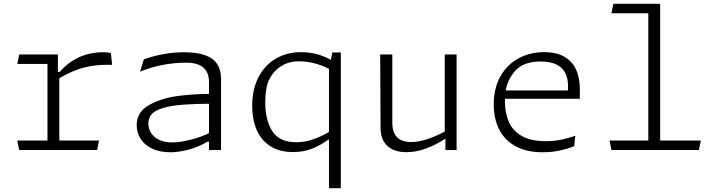

<svg xmlns="http://www.w3.org/2000/svg" viewBox="-20 -785 3760 1005"><path d="M283 -395.5 290.5 -388.5V0H228.5V-500H283ZM70.5 -49.5H498.5L488.5 0H80.5ZM80.5 -500H261V-450.5H70.5ZM276 -367 264.5 -408H291.5Q320 -440.5 354.8 -463.8Q389.5 -487 430.8 -499.2Q472 -511.5 518.5 -511.5Q542 -511.5 560.5 -507.5L567 -445.5Q506.5 -447.5 458.2 -439.5Q410 -431.5 367.5 -414Q325 -396.5 276 -367Z M1074 0V-355Q1074 -392 1059 -414.5Q1044 -437 1017.5 -447Q991 -457 955.5 -457Q892 -457 831.5 -445.2Q771 -433.5 713 -410L733 -474.5Q778.5 -491 833 -501.2Q887.5 -511.5 942 -511.5Q1010.5 -511.5 1053.8 -496Q1097 -480.5 1117 -449.5Q1137 -418.5 1137 -371V0ZM835.5 -220.5Q790 -207 773.2 -186.5Q756.5 -166 756.5 -139Q756.5 -111.5 771 -88.8Q785.5 -66 813.8 -52.8Q842 -39.5 881 -39.5Q920.5 -39.5 975.8 -53Q1031 -66.5 1084 -92.5L1088.5 -43.5H1066.5Q1014.5 -13.5 963.8 -0.8Q913 12 872.5 12Q815 12 775.2 -7.5Q735.5 -27 715.5 -59Q695.5 -91 695.5 -129.5Q695.5 -199 760.5 -235.2Q825.5 -271.5 910.2 -282.5Q995 -293.5 1084 -293.5V-242Q1012 -242 944.8 -237.5Q877.5 -233 835.5 -220.5Z M1709 -452.5 1719 -510.5H1764V200H1702V-445.5ZM1556.5 -512Q1607.5 -512 1654.2 -497Q1701 -482 1739.5 -453.5L1727.5 -410Q1685 -436.5 1638.5 -450.2Q1592 -464 1545.5 -464Q1513.5 -464 1489 -456.2Q1464.5 -448.5 1439.5 -430.5Q1408 -407.5 1388.2 -366.8Q1368.5 -326 1368.5 -249Q1368.5 -156 1405.5 -98.2Q1442.5 -40.5 1531.5 -40.5Q1577.5 -40.5 1624.2 -57.5Q1671 -74.5 1717 -103L1714 -55H1699.5Q1659 -25 1613.8 -7Q1568.5 11 1514 11Q1442 11 1394 -20.5Q1346 -52 1323 -106.2Q1300 -160.5 1300 -230.5Q1300 -317 1332.8 -380.5Q1365.5 -444 1423.5 -478Q1481.5 -512 1556.5 -512Z M2308 -500H2370V0.5H2311.5V-62L2308 -69ZM2033.5 -500V-143.5Q2033.5 -106.5 2045.8 -84Q2058 -61.5 2079.8 -51.5Q2101.5 -41.5 2131.5 -41.5Q2173 -41.5 2223 -58.8Q2273 -76 2328.5 -107.5V-57.5H2308.5Q2258.5 -25 2208 -6.8Q2157.5 11.5 2108 11.5Q2042 11.5 2007.2 -21.5Q1972.5 -54.5 1972 -114L1970 -500Z M2623 -254.5Q2623 -195 2642.8 -148.5Q2662.5 -102 2710 -74Q2757.5 -46 2837 -46Q2880 -46 2918.5 -54Q2957 -62 2991.5 -74.5L2985.5 -19.5Q2952 -6.5 2910.8 2.8Q2869.5 12 2820.5 12Q2737.5 12 2680.2 -18.8Q2623 -49.5 2593.8 -105.8Q2564.5 -162 2564.5 -238.5Q2564.5 -324.5 2599.8 -386.2Q2635 -448 2694.8 -480Q2754.5 -512 2828 -512Q2896 -512 2937.8 -485.8Q2979.5 -459.5 2997.2 -416.8Q3015 -374 3015 -321.5V-268H2616.5V-311.5H2969L2949 -282.5Q2951 -294 2952.2 -306Q2953.5 -318 2953.5 -332Q2953.5 -375 2938.2 -404Q2923 -433 2891.2 -448Q2859.5 -463 2810 -463Q2774 -463 2746 -455.2Q2718 -447.5 2700 -435Q2669.5 -413.5 2646.2 -370.2Q2623 -327 2623 -254.5Z M3373.5 0V-738L3396 -715.5H3180.5L3190.5 -765H3435.5V0ZM3170.5 -49.5H3648.5L3638.5 0H3180.5Z"/></svg>

Font: Monaspace Argon Var
Style: Regular
Weight: 400
Designer: Riley Cran and the Lettermatic Team
Version: Version 1.000 (Monaspace Argon Var)